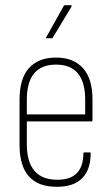

<svg xmlns="http://www.w3.org/2000/svg" viewBox="-20 -709 428 737"><path d="M199 8Q55 9 55 -153V-326Q55 -408 91.5 -448Q128 -488 195 -488Q262 -488 298.5 -447.5Q335 -407 335 -327V-248Q335 -243 331 -243H83V-156Q83 -19 200 -19Q251 -19 275.5 -45Q300 -71 300 -120Q300 -124 304 -124H324Q328 -124 328 -120Q328 -58 295.5 -25Q263 8 199 8ZM83 -270H307V-326Q307 -461 195 -461Q83 -461 83 -326ZM160 -562Q155 -562 158 -567L224 -685Q226 -689 229 -689H251Q257 -689 254 -683L183 -565Q182 -562 178 -562Z"/></svg>

Font: Sofia Sans Cond ExtraLight
Style: Regular
Weight: 200
Width: 3
Designer: Botio Nikoltchev, Ani Petrova
Foundry: lettersoup
Version: Version 4.100; ttfautohint (v1.8.3)